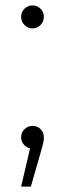

<svg xmlns="http://www.w3.org/2000/svg" viewBox="-20 -546 240 709"><path d="M100 -441Q83 -441 70.5 -453.5Q58 -466 58 -484Q58 -502 70.5 -514Q83 -526 100 -526Q117 -526 129.5 -514Q142 -502 142 -484Q142 -466 129.5 -453.5Q117 -441 100 -441ZM58 143 91 2Q79 -1 71 -9Q58 -21 58 -39Q58 -57 70.5 -69Q83 -81 100 -81Q119 -81 130.5 -68.5Q142 -56 142 -39Q142 -32 141 -25Q140 -18 138 -11Q136 -4 133 7L94 143Z"/></svg>

Font: Montserrat Z Light
Style: Regular
Weight: 300
Designer: Julieta Ulanovsky
Foundry: Julieta Ulanovsky
Version: Version 8.000